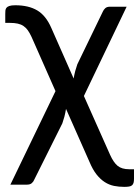

<svg xmlns="http://www.w3.org/2000/svg" viewBox="-21 -532 530 730"><path d="M488.5 111.5V147.5Q488.5 157 486.8 163Q485 169 481 172.5Q477 176 469.8 177.2Q462.5 178.5 451.5 178.5Q431 178.5 412.5 174.8Q394 171 377.5 160.5Q361 150 346.2 131.5Q331.5 113 319 83L230 -118Q227.5 -102.5 223.8 -88.2Q220 -74 216 -63L109 151.5Q106.5 158.5 100 164.2Q93.5 170 82 170H18.5L190 -185.5L99 -391.5Q92 -406.5 85 -416.5Q78 -426.5 68.5 -433Q59 -439.5 46.5 -442.2Q34 -445 16.5 -445H-1V-478.5Q-1 -485.5 -0.5 -491.5Q0 -497.5 3.2 -502Q6.5 -506.5 14.2 -509.2Q22 -512 37 -512Q87.5 -512 120.5 -492.5Q153.5 -473 174 -426L259 -233.5Q261.5 -248.5 265.2 -262.5Q269 -276.5 273 -287.5L370 -488Q373 -495 379.2 -500.8Q385.5 -506.5 397 -506.5H460.5L298 -167L397.5 56.5Q410.5 85.5 426.2 98.5Q442 111.5 470.5 111.5Z"/></svg>

Font: Lato-Regular
Style: Regular
Weight: 400
Designer: Lukasz Dziedzic with Adam Twardoch and Botio Nikoltchev
Foundry: tyPoland Lukasz Dziedzic
Version: Version 2.015; 2015-08-06; http://www.latofonts.com/